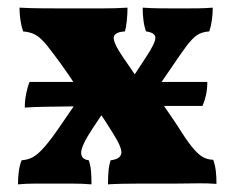

<svg xmlns="http://www.w3.org/2000/svg" viewBox="-20 -480 613 502"><path d="M273.6 -221.4 222.8 -145.2Q192.4 -99.2 192.2 -81.3Q192 -63.4 212 -61Q216.8 -47.6 218 -32.3Q219.2 -17 219.2 2Q196 0 166.5 0Q137 0 116 0Q96.6 0 72.8 0Q49 0 27 2Q27 -15.2 29.2 -32Q31.4 -48.8 36.6 -61Q52.8 -62 66.1 -69.2Q79.4 -76.4 97.3 -96.9Q115.2 -117.4 143.2 -159L213.2 -261ZM276.2 -130.2Q264.6 -148.8 255.5 -163Q246.4 -177.2 231.6 -197.6L207 -210Q185.2 -246.2 161.6 -281Q138 -315.8 117.4 -342.4Q101.4 -364.2 89.9 -375.5Q78.4 -386.8 67.4 -391.6Q56.4 -396.4 40.4 -397.8Q35.8 -411.2 33.4 -427.7Q31 -444.2 31 -460Q58.4 -458.4 93.8 -458.2Q129.2 -458 167.2 -458Q205.2 -458 244.4 -458Q283.6 -458 313.4 -460Q313.4 -444 311.6 -426.1Q309.8 -408.2 306.6 -397.8Q280 -396.4 277.5 -383.1Q275 -369.8 301.2 -331Q311.4 -316 321.9 -301Q332.4 -286 344.8 -265.8L373.6 -252.8Q393 -225.6 411.8 -198.6Q430.6 -171.6 445.4 -149Q466.4 -115.2 481.2 -96.8Q496 -78.4 508.4 -70.6Q520.8 -62.8 537.4 -62.2Q542.6 -48 544.3 -32.8Q546 -17.6 546 0.8Q519.8 -1.2 496.8 -0.6Q473.8 0 439.2 0Q421.4 0 397.2 0Q373 0 347.4 0Q321.8 0 299.3 0.5Q276.8 1 262.4 2Q262.4 -18.8 263.8 -33.9Q265.2 -49 269.4 -61Q293.6 -63.8 297 -77.9Q300.4 -92 276.2 -130.2ZM311.4 -253.8 362.8 -332.2Q386.4 -368 386.2 -381.3Q386 -394.6 362 -397.8Q357.4 -409.2 355.2 -426Q353 -442.8 353 -460Q376.2 -458.4 398 -458.2Q419.8 -458 449.8 -458Q479.8 -458 497.9 -458.2Q516 -458.4 536.2 -460Q536.2 -442.8 533.9 -427Q531.6 -411.2 527.2 -397.8Q512.2 -396.8 501.7 -391.8Q491.2 -386.8 479.8 -374.4Q468.4 -362 451 -336.6L366 -212.6ZM44.8 -198.8Q44.8 -216.8 48.5 -235.3Q52.2 -253.8 57.4 -265.8H522Q522 -247 518.8 -232.3Q515.6 -217.6 509.4 -203Q437 -203 376.6 -203Q316.2 -203 265.8 -202.7Q215.4 -202.4 174.3 -201.9Q133.2 -201.4 101.1 -200.9Q69 -200.4 44.8 -198.8Z"/></svg>

Font: Vollkorn
Style: Regular
Weight: 400
Designer: Friedrich Althausen
Foundry: Friedrich Althausen
Version: Version 4.104